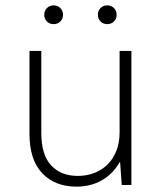

<svg xmlns="http://www.w3.org/2000/svg" viewBox="-20 -690 605 716"><path d="M265 6Q185 6 137.5 -44Q90 -94 90 -190V-500H134V-195Q134 -113 170.5 -73.5Q207 -34 270 -34Q304 -34 333 -45.5Q362 -57 382.5 -78Q403 -99 414.5 -129Q426 -159 426 -195V-500H470V0H434L428 -85H426Q401 -41 359.5 -17.5Q318 6 265 6ZM180 -600Q165 -600 155 -610Q145 -620 145 -635Q145 -650 155 -660Q165 -670 180 -670Q195 -670 205 -660Q215 -650 215 -635Q215 -620 205 -610Q195 -600 180 -600ZM380 -600Q365 -600 355 -610Q345 -620 345 -635Q345 -650 355 -660Q365 -670 380 -670Q395 -670 405 -660Q415 -650 415 -635Q415 -620 405 -610Q395 -600 380 -600Z"/></svg>

Font: PT Root UI Light
Style: Regular
Weight: 300
Designer: Vitaly Kuzmin
Foundry: ParaType Ltd.
Version: Version 2.000G